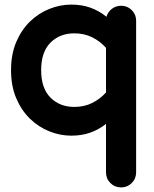

<svg xmlns="http://www.w3.org/2000/svg" viewBox="-20 -560 671 835"><path d="M290 -540Q336 -540 373.5 -526.5Q411 -513 443 -487Q449 -508 466.5 -521.5Q484 -535 507 -535Q534 -535 553 -516Q572 -497 572 -470V189Q572 217 553 236Q534 255 507 255Q479 255 460 236Q441 217 441 189V-21Q409 4 372 17Q335 30 290 30Q241 30 194 11Q147 -8 110 -44Q73 -80 50.5 -133Q28 -186 28 -255Q28 -324 50.5 -377Q73 -430 110 -466Q147 -502 194 -521Q241 -540 290 -540ZM303 -95Q346 -95 380.5 -112Q415 -129 441 -158V-352Q415 -381 380.5 -398Q346 -415 303 -415Q240 -415 199.5 -374.5Q159 -334 159 -255Q159 -176 199.5 -135.5Q240 -95 303 -95Z"/></svg>

Font: Varela Round Precious
Style: Bold
Weight: 700
Version: Version 1.000